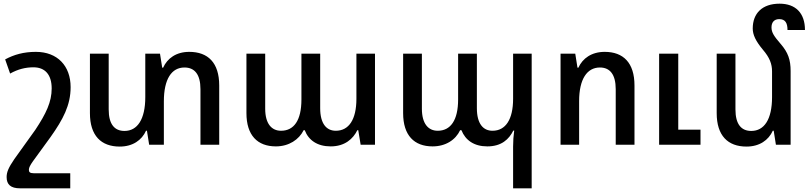

<svg xmlns="http://www.w3.org/2000/svg" viewBox="-20 -787 4401 1044"><path d="M362 237V155H163C142 155 137 148 137 136C137 124 145 110 159 90L255 -42C323 -138 364 -215 364 -313C364 -429 292 -505 175 -505C109 -505 56 -490 8 -464L35 -387C78 -411 119 -421 162 -421C225 -421 261 -381 261 -306C261 -233 231 -170 172 -81L58 78C26 125 16 149 16 176C16 216 38 237 89 237Z M1009 -505C938 -505 890 -470 867 -419H862L850 -495H770V-259C770 -138 727 -75 657 -75C603 -75 571 -111 571 -192V-495H469V-172C469 -49 530 10 631 10C702 10 751 -25 774 -76H779L791 0H871V-236C871 -357 913 -420 983 -420C1038 -420 1070 -383 1070 -302V0H1172V-322C1172 -446 1111 -505 1009 -505Z M1480 9C1551 9 1606 -28 1631 -79H1637C1658 -24 1706 9 1778 9C1855 9 1900 -32 1923 -79H1928L1941 0H2019V-495H1918V-250C1918 -137 1877 -76 1806 -76C1756 -76 1721 -113 1721 -199V-495H1619V-246C1619 -132 1578 -76 1508 -76C1457 -76 1422 -114 1422 -196V-495H1320V-172C1320 -51 1380 9 1480 9Z M2770 237H2871V-495H2770V-250C2770 -137 2729 -76 2658 -76C2608 -76 2573 -113 2573 -199V-495H2471V-246C2471 -133 2430 -76 2360 -76C2309 -76 2274 -114 2274 -196V-495H2172V-172C2172 -51 2232 9 2332 9C2403 9 2457 -26 2482 -79H2489C2511 -24 2558 9 2630 9C2707 9 2748 -30 2771 -77H2776C2772 -47 2770 -21 2770 10Z M3028 0H3129V-237C3129 -357 3172 -420 3242 -420C3296 -420 3328 -383 3328 -302V0H3430V-322C3430 -446 3369 -505 3268 -505C3197 -505 3148 -470 3125 -419H3120L3108 -495H3028ZM3564 0H3789V-82H3668V-495H3564Z M4279 -401C4279 -462 4265 -502 4225 -548C4189 -590 4175 -610 4175 -638C4175 -665 4189 -683 4217 -683C4250 -683 4262 -662 4262 -624H4357C4357 -716 4306 -767 4219 -767C4125 -767 4073 -715 4073 -632C4073 -598 4089 -564 4128 -517C4165 -474 4178 -439 4178 -399V-259C4178 -137 4135 -75 4065 -75C4011 -75 3979 -111 3979 -192V-495H3877V-172C3877 -49 3938 10 4039 10C4110 10 4159 -25 4182 -76H4187L4199 0H4279Z"/></svg>

Font: Noto Sans Armenian SemiCondensed Medium
Style: Regular
Weight: 500
Width: 4
Designer: Monotype Design Team
Foundry: Monotype Imaging Inc.
Version: Version 2.008